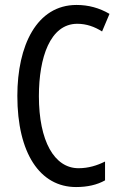

<svg xmlns="http://www.w3.org/2000/svg" viewBox="-20 -745 486 775"><path d="M292 -649C329 -649 362 -637 392 -618L422 -689C381 -713 337 -725 289 -725C128 -725 50 -561 50 -358C50 -127 141 10 287 10C333 10 372 1 404 -17V-93C372 -77 337 -66 297 -66C199 -66 137 -176 137 -357C137 -512 182 -649 292 -649Z"/></svg>

Font: Noto Sans Gujarati UI ExtraCondensed
Style: Regular
Weight: 400
Width: 2
Designer: Jelle Bosma - Monotype Design Team, Universal Thirst
Foundry: Monotype Imaging Inc.
Version: Version 2.106